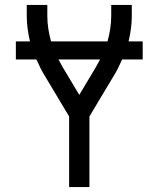

<svg xmlns="http://www.w3.org/2000/svg" viewBox="-20 -755 640 775"><path d="M259 0V-285L162 -447Q152 -463 143.5 -480Q135 -497 127 -515H44V-588H101Q95 -613 91.5 -639Q88 -665 88 -691V-735H171V-691Q171 -665 175 -639Q179 -613 186 -588H414Q421 -613 425 -639Q429 -665 429 -691V-735H512V-691Q512 -665 508.5 -639Q505 -613 499 -588H556V-515H473Q465 -497 456.5 -480Q448 -463 438 -447L341 -285V0ZM300 -372 367 -484Q371 -492 375.5 -499.5Q380 -507 384 -515H216Q220 -507 224.5 -499.5Q229 -492 233 -484Z"/></svg>

Font: Iosevka Curly Extended
Style: Regular
Weight: 400
Width: 7
Monospace: yes
Designer: Belleve Invis
Foundry: Belleve Invis
Version: Version 11.1.0; ttfautohint (v1.8.3)